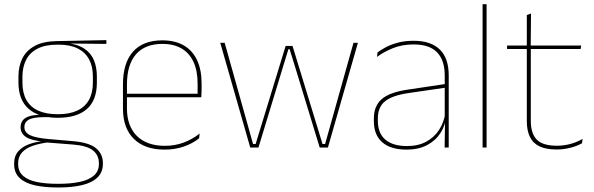

<svg xmlns="http://www.w3.org/2000/svg" viewBox="-20 -684 2755 890"><path d="M248 -138Q160 -138 112.8 -179.5Q65.5 -221 65.5 -302V-329Q65.5 -376.5 83.5 -413Q101.5 -449.5 140.8 -471Q180 -492.5 243.5 -493.5L473 -498V-480.5L286 -482.5L285.5 -485Q340 -479.5 371.2 -458.2Q402.5 -437 415.8 -404Q429 -371 429 -330V-300.5Q429 -219.5 383 -178.8Q337 -138 248 -138ZM245.5 168H254Q308 168 349.5 159.2Q391 150.5 414.8 130.2Q438.5 110 438.5 75.5V73.5Q438.5 35.5 410.8 13.2Q383 -9 318 -14L190.5 -24L207 -24.5Q165 -19.5 132.8 -8.5Q100.5 2.5 82.2 22.5Q64 42.5 64 74V75.5Q64 111 87.2 131.2Q110.5 151.5 151.5 159.8Q192.5 168 245.5 168ZM245.5 185Q186.5 185 141.5 175Q96.5 165 71 141.2Q45.5 117.5 45.5 76.5V74.5Q45.5 39 65 17Q84.5 -5 116.5 -16.2Q148.5 -27.5 186 -30.5L185 -27.5Q127 -32 101.2 -48.5Q75.5 -65 75.5 -93.5V-94Q75.5 -112 84.5 -124.8Q93.5 -137.5 113.8 -144.5Q134 -151.5 166.5 -151.5V-158L222 -141H183.5Q132.5 -140.5 112.8 -129Q93 -117.5 93 -95V-94.5Q93 -71 118 -58Q143 -45 205 -39.5L320.5 -29.5Q393.5 -23 425.2 3.2Q457 29.5 457 72.5V74.5Q457 115 431.2 139.2Q405.5 163.5 359.8 174.2Q314 185 254 185ZM248 -154.5Q301.5 -154.5 337.5 -171Q373.5 -187.5 392 -220.2Q410.5 -253 410.5 -300.5V-330Q410.5 -376.5 392.5 -409.5Q374.5 -442.5 339.2 -459.8Q304 -477 252 -477H247Q189 -477 153 -458Q117 -439 100.5 -405.5Q84 -372 84 -329V-302Q84 -253.5 102.2 -220.8Q120.5 -188 157 -171.2Q193.5 -154.5 248 -154.5Z M742.5 9.5Q651 9.5 600.5 -40.2Q550 -90 550 -180.5V-292.5Q550 -392.5 596.8 -444.8Q643.5 -497 732.5 -497Q791 -497 831.8 -473.5Q872.5 -450 893.5 -405.2Q914.5 -360.5 914.5 -296.5V-279.5Q914.5 -268.5 914.2 -257.5Q914 -246.5 913 -233H896Q896 -250.5 896 -266.5Q896 -282.5 896 -296Q896 -355.5 877.2 -396.5Q858.5 -437.5 822 -459Q785.5 -480.5 732.5 -480.5Q652.5 -480.5 610.5 -432.5Q568.5 -384.5 568.5 -292.5V-243.5V-239.5V-181Q568.5 -140 580.2 -108Q592 -76 614.5 -53.8Q637 -31.5 669.5 -19.8Q702 -8 743 -8Q790.5 -8 830.5 -22.8Q870.5 -37.5 905.5 -65L903 -43Q873.5 -19 832.5 -4.8Q791.5 9.5 742.5 9.5ZM558.5 -233V-249.5H906.5V-233Z M1140 0 1001 -485.5H1021.5L1153 -16.5H1165L1304 -471H1336L1475 -16.5H1487L1618.5 -485.5H1639L1500 0H1462L1346.5 -378.5L1322.5 -456H1317L1293 -378L1178 0Z M2041 0 2043 -128 2041.5 -131.5V-292V-334.5Q2041.5 -404.5 2006.2 -441.2Q1971 -478 1897.5 -478Q1843 -478 1800 -460.2Q1757 -442.5 1727.5 -420L1730 -441Q1745.5 -453 1769.2 -465.5Q1793 -478 1825.2 -486.5Q1857.5 -495 1897.5 -495Q1939 -495 1969.5 -484.2Q2000 -473.5 2020.2 -453Q2040.5 -432.5 2050.2 -402.8Q2060 -373 2060 -335V0ZM1864 9.5Q1791.5 9.5 1752.2 -24.2Q1713 -58 1713 -123V-134.5Q1713 -192.5 1749 -224.2Q1785 -256 1869.5 -268.5L2050.5 -295.5L2051 -278.5L1873 -252.5Q1798 -241.5 1764.8 -214.5Q1731.5 -187.5 1731.5 -135.5V-124Q1731.5 -66.5 1766.2 -36.8Q1801 -7 1866.5 -7Q1918.5 -7 1955.8 -27.2Q1993 -47.5 2015.5 -82.2Q2038 -117 2044.5 -160.5L2054 -142H2048Q2044 -102.5 2022 -67.8Q2000 -33 1960.5 -11.8Q1921 9.5 1864 9.5Z M2217 0V-664.5H2235.5V0Z M2560.5 9Q2512 9 2481.5 -5.2Q2451 -19.5 2436.5 -49Q2422 -78.5 2422 -123V-462.5H2440.5V-124.5Q2440.5 -65.5 2468 -37Q2495.5 -8.5 2561 -8.5Q2592 -8.5 2622.2 -16.2Q2652.5 -24 2680.5 -40L2678 -20Q2655 -7 2623.8 1Q2592.5 9 2560.5 9ZM2330.5 -457V-473H2674L2671.5 -457ZM2422 -468V-614L2441.5 -621.5L2440 -468Z"/></svg>

Font: Anek Gurmukhi Thin
Style: Regular
Weight: 250
Designer: Sarang Kulkarni (Gurmukhi), Yesha Goshar (Latin)
Foundry: Ek Type
Version: Version 1.003